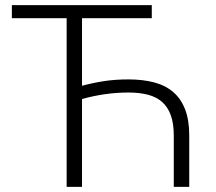

<svg xmlns="http://www.w3.org/2000/svg" viewBox="-20 -731 844 751"><path d="M573.7 -659.7H300.8V-395.5Q342.3 -406.7 386.2 -413.6Q430.2 -420.4 482.4 -420.4Q538.6 -420.4 583 -408.7Q627.4 -397 657.7 -370.8Q688 -344.7 704.1 -303Q720.2 -261.2 720.2 -201.2V0H659.7V-201.2Q659.7 -247.6 648.2 -279.8Q636.7 -312 614.5 -331.8Q592.3 -351.6 559.1 -360.4Q525.9 -369.1 482.4 -369.1Q435.1 -369.1 390.1 -362.5Q345.2 -356 300.8 -343.8V0H240.7V-659.7H26.4V-710.9H573.7Z"/></svg>

Font: Melbourne
Style: Light
Weight: 300
Designer: Google
Version: Version 2.000980; 2014